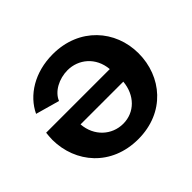

<svg xmlns="http://www.w3.org/2000/svg" viewBox="-133 -694 864 864"><g transform="rotate(-45 299.5 -261.5)"><path d="M297 10C467 10 571 -115 571 -263C571 -409 464 -533 295 -533C179 -533 90 -476 52 -396L166 -364C183 -407 237 -435 291 -435C360 -435 422 -386 429 -304H24C23 -293 21 -275 21 -261C22 -115 126 10 297 10ZM298 -87C226 -87 166 -141 160 -221H432C425 -142 371 -87 298 -87Z"/></g></svg>

Font: FIGSv2-sans-serif
Style: Bold
Weight: 700
Designer: Matt McInerney, Pablo Impallari, Rodrigo Fuenzalida,Mirko Velimirovic
Foundry: Matt McInerney, Pablo Impallari, Rodrigo Fuenzalida
Version: Version 4.021;hotconv 1.0.109;makeotfexe 2.5.65596